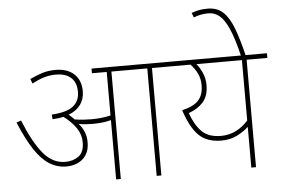

<svg xmlns="http://www.w3.org/2000/svg" viewBox="-58 -978 1551 1061"><g transform="rotate(-5 717.5 -448.0)"><path d="M405 -219Q405 -175 386.5 -147.5Q368 -120 339 -107.5Q310 -95 277 -95Q227 -95 184 -121.5Q141 -148 102 -206.5Q63 -265 23 -361L49 -370Q99 -246 151 -183.5Q203 -121 273 -121Q317 -121 347.5 -143.5Q378 -166 378 -221Q378 -264 352.5 -301Q327 -338 284 -370Q256 -363 223 -362L221 -388Q301 -392 338.5 -420Q376 -448 376 -501Q376 -552 346.5 -579Q317 -606 263 -606Q228 -606 196.5 -596.5Q165 -587 130 -568L120 -594Q158 -612 190.5 -622Q223 -632 263 -632Q328 -632 365.5 -597.5Q403 -563 403 -501Q403 -459 380.5 -427.5Q358 -396 314 -379Q322 -372 330 -365Q338 -358 345 -350Q371 -346 394.5 -344.5Q418 -343 438 -343Q460 -343 488 -345.5Q516 -348 544 -355V-596H462V-622H910V-596H795V0H769V-596H570V0H544V-329Q519 -322 493 -319.5Q467 -317 443 -317Q422 -317 401.5 -318.5Q381 -320 364 -324Q383 -303 394 -277Q405 -251 405 -219Z M1435 -622V-596H1320V0H1294V-226Q1269 -202 1230.5 -182.5Q1192 -163 1143 -163Q1062 -163 1017 -208Q972 -253 941 -349Q1006 -364 1033 -394.5Q1060 -425 1060 -477Q1060 -513 1046.5 -541.5Q1033 -570 1009 -596H895V-622ZM976 -330Q999 -264 1036 -226.5Q1073 -189 1143 -189Q1229 -189 1294 -261V-596H1042Q1061 -572 1074 -542Q1087 -512 1087 -476Q1087 -416 1057 -382Q1027 -348 976 -330Z M1292 -615Q1268 -717 1243.5 -772Q1219 -827 1192 -848.5Q1165 -870 1131 -870Q1109 -870 1087 -865.5Q1065 -861 1050 -854L1040 -880Q1058 -887 1079 -891.5Q1100 -896 1130 -896Q1183 -896 1216 -864.5Q1249 -833 1272.5 -770.5Q1296 -708 1318 -615Z"/></g></svg>

Font: Noto Sans Devanagari Thin
Style: Regular
Weight: 100
Designer: Jelle Bosma - Monotype Design Team
Foundry: Monotype Imaging Inc.
Version: Version 2.004; ttfautohint (v1.8.4.7-5d5b)